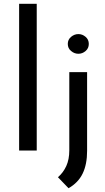

<svg xmlns="http://www.w3.org/2000/svg" viewBox="-20 -795 554 1014"><path d="M81 -775H174V0H81ZM342 199 286 141Q314 117 330 82Q346 47 346 -1V-414H440V2Q440 73 416.5 121.5Q393 170 342 199ZM338 -563Q338 -586 355.5 -600.5Q373 -615 394 -615Q415 -615 432 -600.5Q449 -586 449 -563Q449 -540 432 -525.5Q415 -511 394 -511Q373 -511 355.5 -525.5Q338 -540 338 -563Z"/></svg>

Font: Synthetic
Style: Regular
Weight: 400
Designer: Santiago Orozco
Foundry: Typemade
Version: Version 2.000; ttfautohint (v1.8.4.7-5d5b)